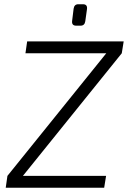

<svg xmlns="http://www.w3.org/2000/svg" viewBox="-20 -885 603 905"><path d="M360 -764H339Q317 -764 320 -787L327 -844Q330 -865 349 -865H371Q393 -865 390 -842L382 -785Q379 -764 360 -764ZM563 -690 554 -634 88 -56H480L471 0H7L15 -56L481 -634H100L108 -690Z"/></svg>

Font: Exo 2.0 Light
Style: Italic
Weight: 300
Italic angle: -8°
Designer: Natanael Gama
Version: Version 1.001;PS 001.001;hotconv 1.0.70;makeotf.lib2.5.58329